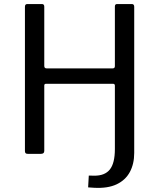

<svg xmlns="http://www.w3.org/2000/svg" viewBox="-20 -762 788 951"><path d="M644.8 -132.2V-4.5Q644.8 49.7 623.2 89.9Q601.6 130.1 557.8 150.9Q514 171.7 446.6 168.1L416.5 166.1L419.8 107.6L446.6 108.2Q499.2 108.7 524.1 77.5Q549 46.2 549 -23.8V-132.2ZM539.5 -347H208Q199.3 -347 199.3 -338.5V-14.5Q199.3 0 183 0H117.4Q109.4 0 106.5 -3.5Q103.5 -6.9 103.5 -14.1V-728.4Q103.5 -742 115.2 -742H187.8Q199.3 -742 199.3 -729V-435.4Q199.3 -423.3 210.8 -423.3H538.2Q549 -423.3 549 -434.6V-729.7Q549 -742 559.7 -742H633Q644.8 -742 644.8 -728.4V-13.6Q644.8 0 633 0H562.6Q549 0 549 -11.8V-337.8Q549 -347 539.5 -347Z"/></svg>

Font: Libre Franklin Thin
Style: Regular
Weight: 100
Designer: Pablo Impallari, Rodrigo Fuenzalida, Nhung Nguyen
Foundry: Impallari Type
Version: Version 3.000